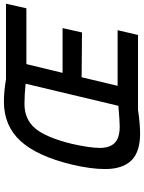

<svg xmlns="http://www.w3.org/2000/svg" viewBox="106 -850 755 1008"><g transform="rotate(-90 484.0 -346.5)"><path d="M286 11Q194 11 149 -31Q100 -77 100 -173Q100 -247 123 -345Q167 -529 247 -616.5Q327 -704 454 -704Q506 -704 572 -693H968L944 -586H651L605 -396H840L817 -294L582 -296L537 -107H829L804 0H411Q338 11 286 11ZM324 -96Q350 -96 432 -103L548 -590Q491 -596 442 -596Q360 -596 312.5 -538.5Q265 -481 232 -346Q211 -252 211 -200Q211 -148 237.5 -122Q264 -96 324 -96Z"/></g></svg>

Font: Titillium Web
Style: SemiBold Italic
Weight: 600
Italic angle: -13°
Version: Version 1.001;PS 57.000;hotconv 1.0.70;makeotf.lib2.5.55311